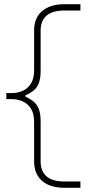

<svg xmlns="http://www.w3.org/2000/svg" viewBox="-20 -780 412 912"><path d="M285 112Q240.5 112 208.5 97.5Q176.5 83 159.2 55Q142 27 142 -13Q142 -32 142 -50.8Q142 -69.5 142 -88.2Q142 -107 142 -125.8Q142 -144.5 142 -163.2Q142 -182 142 -201Q142 -241 126.5 -264.8Q111 -288.5 87.2 -298.8Q63.5 -309 38 -309H10V-338H38Q63.5 -338 87.2 -348.2Q111 -358.5 126.5 -382.2Q142 -406 142 -446Q142 -465 142 -483.8Q142 -502.5 142 -521.5Q142 -540.5 142 -559.5Q142 -578.5 142 -597.2Q142 -616 142 -635Q142 -695 180.2 -727.5Q218.5 -760 285 -760H362V-730Q338 -730 318.2 -730Q298.5 -730 285 -730Q229.5 -730 201.2 -705.8Q173 -681.5 173 -635V-444Q173 -405.5 163.5 -383.2Q154 -361 137.8 -348.5Q121.5 -336 101 -327V-321Q121.5 -311.5 137.8 -299Q154 -286.5 163.5 -264.2Q173 -242 173 -203V-13Q173 33.5 201.2 57.8Q229.5 82 285 82Q298 82 317.2 82Q336.5 82 362 82V112Z"/></svg>

Font: Commissioner Thin
Style: Regular
Weight: 100
Designer: Kostas Bartsokas
Foundry: Kostas Bartsokas
Version: Version 1.001;gftools[0.9.23]